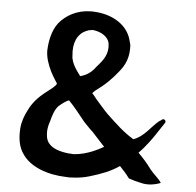

<svg xmlns="http://www.w3.org/2000/svg" viewBox="-51 -757 831 812"><g transform="rotate(5 364.5 -351.0)"><path d="M48 -186C45 -144 51 -107 71 -79C105 -27 180 0 259 2C268 3 278 3 287 2C313 1 336 -3 359 -10C406 -24 446 -39 482 -64C497 -48 511 -33 524 -15C541 -9 560 -4 579 0C607 7 639 1 660 -8C648 -27 627 -42 613 -60C595 -85 576 -106 555 -127C585 -157 614 -198 629 -222C640 -238 648 -250 655 -261C664 -271 647 -284 640 -273C637 -271 633 -269 630 -267C599 -242 572 -196 528 -182C483 -209 453 -239 411 -278C393 -296 376 -317 357 -338C351 -346 345 -354 338 -361C344 -368 351 -374 366 -385C391 -403 418 -430 442 -460C468 -491 484 -524 481 -577C479 -585 477 -592 475 -600C458 -660 399 -698 325 -704C261 -710 213 -687 181 -656C149 -626 135 -577 133 -524C133 -494 144 -464 157 -437C169 -413 183 -394 186 -388C183 -377 161 -362 138 -344C112 -323 88 -298 72 -264C60 -241 50 -215 48 -186ZM162 -184C163 -200 166 -213 171 -227C177 -251 186 -279 201 -294C216 -307 233 -319 243 -322C269 -296 291 -266 315 -237C323 -228 333 -219 341 -210C345 -206 348 -203 352 -200C370 -180 390 -159 408 -139C388 -128 341 -101 284 -97C279 -97 274 -97 269 -98H262C226 -102 191 -111 173 -136C164 -149 162 -163 162 -184ZM241 -512C235 -566 254 -605 289 -620C296 -623 303 -626 311 -626C313 -627 316 -627 319 -627C352 -623 385 -605 389 -574C389 -570 389 -566 390 -562C390 -520 366 -497 344 -471C330 -451 309 -435 281 -428C275 -438 241 -475 241 -512Z"/></g></svg>

Font: Hussar Pisanka
Style: Regular
Weight: 400
Designer: Robert Jablonski
Foundry: Cannot Into Space Fonts
Version: Version 1.070